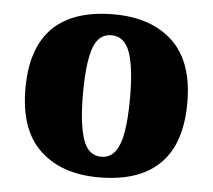

<svg xmlns="http://www.w3.org/2000/svg" viewBox="-45 -599 730 658"><g transform="rotate(5 320.0 -270.5)"><path d="M318 10Q189 10 115 -60Q41 -130 41 -271Q41 -412 112 -481.5Q183 -551 321 -551Q450 -551 524 -481.5Q598 -412 598 -271Q598 -130 527 -60Q456 10 318 10ZM320 -61Q350 -61 368 -85Q386 -109 393.5 -156Q401 -203 401 -271Q401 -375 382.5 -427Q364 -479 319 -479Q274 -479 256.5 -427Q239 -375 239 -271Q239 -168 257 -114.5Q275 -61 320 -61Z"/></g></svg>

Font: Noto Serif Bengali Black
Style: Regular
Weight: 900
Version: Version 2.003